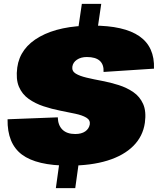

<svg xmlns="http://www.w3.org/2000/svg" viewBox="-20 -845 814 990"><path d="M293 -55H393L368 125H268ZM402 -825H502L475 -641H375ZM335 9Q169 9 93 -48Q17 -105 19 -230L278 -240Q279 -199 302 -176.5Q325 -154 368 -154Q400 -154 419.5 -167.5Q439 -181 443 -204Q446 -226 425 -238.5Q404 -251 368.5 -258.5Q333 -266 290 -274.5Q247 -283 204.5 -297Q162 -311 128 -335Q94 -359 77.5 -398Q61 -437 69 -497Q83 -599 185.5 -656Q288 -713 457 -713Q620 -713 699 -658Q778 -603 774 -491L514 -474Q516 -512 494.5 -531.5Q473 -551 428 -551Q397 -551 376.5 -537Q356 -523 353 -501Q350 -478 370.5 -465.5Q391 -453 427 -444.5Q463 -436 506 -428Q549 -420 591.5 -406.5Q634 -393 667.5 -370Q701 -347 718 -309Q735 -271 727 -212Q717 -142 667.5 -92.5Q618 -43 534 -17Q450 9 335 9Z"/></svg>

Font: Pathway Extreme 28pt Black
Style: Italic
Weight: 900
Italic angle: -8°
Designer: Eduardo Rodriguez Tunni
Foundry: Eduardo Rodriguez Tunni
Version: Version 1.001;gftools[0.9.26]